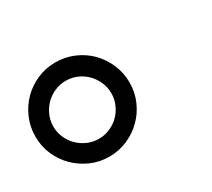

<svg xmlns="http://www.w3.org/2000/svg" viewBox="-82 -867 709 643"><g transform="rotate(-30 273.0 -546.0)"><path d="M0 -545.9Q0 -583 14.4 -616.5Q28.8 -649.9 53.5 -674.6Q78.1 -699.2 111.1 -713.6Q144 -728 182.1 -728Q219.2 -728 252.7 -713.6Q286.1 -699.2 310.5 -674.6Q335 -649.9 349.4 -616.5Q363.8 -583 363.8 -545.9Q363.8 -507.8 349.4 -474.9Q335 -441.9 310.5 -417.5Q286.1 -393.1 252.7 -378.4Q219.2 -363.8 182.1 -363.8Q144 -363.8 111.1 -378.4Q78.1 -393.1 53.5 -417.5Q28.8 -441.9 14.4 -474.9Q0 -507.8 0 -545.9ZM68.8 -544.9Q68.8 -522 77.9 -501.5Q86.9 -481 102.1 -466.1Q117.2 -451.2 137.7 -442.1Q158.2 -433.1 181.2 -433.1Q204.1 -433.1 224.6 -442.1Q245.1 -451.2 260 -466.1Q274.9 -481 283.9 -501.5Q293 -522 293 -544.9Q293 -567.9 283.9 -588.4Q274.9 -608.9 260 -624Q245.1 -639.2 224.6 -648.2Q204.1 -657.2 181.2 -657.2Q158.2 -657.2 137.7 -648.2Q117.2 -639.2 102.1 -624Q86.9 -608.9 77.9 -588.4Q68.8 -567.9 68.8 -544.9Z"/></g></svg>

Font: Anonymous Pro
Style: Bold
Weight: 700
Monospace: yes
Designer: Mark Simonson
Version: Version 1.003